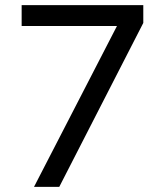

<svg xmlns="http://www.w3.org/2000/svg" viewBox="-20 -725 640 745"><path d="M112 0 457 -669 462 -624H64V-705H536V-636L210 0Z"/></svg>

Font: Nunito Sans 7pt
Style: Regular
Weight: 400
Designer: Vernon Adams
Foundry: Vernon Adams
Version: Version 3.101;gftools[0.9.27]